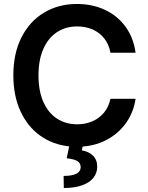

<svg xmlns="http://www.w3.org/2000/svg" viewBox="-20 -737 754 977"><path d="M373 -602.5Q314.5 -602.5 270 -573.5Q225.6 -544.4 200.7 -488.3Q175.8 -432.1 175.8 -353.5Q175.8 -274.4 200.7 -218.3Q225.6 -162.1 270.3 -133.3Q314.9 -104.5 373 -104.5Q415 -104.5 450.4 -119.9Q485.8 -135.3 509.8 -164.6Q533.7 -193.8 542 -234.4H669.9Q660.6 -169.9 625.2 -116.9Q589.8 -64 532 -30.5Q474.1 2.9 400.4 8.8L396.5 28.3Q431.2 33.7 452.9 54.7Q474.6 75.7 474.6 111.3Q474.6 144 454.8 168.5Q435.1 192.9 396.7 206.3Q358.4 219.7 304.7 219.7L303.7 158.2Q389.2 158.2 390.6 114.3Q390.6 93.3 373.8 82.8Q356.9 72.3 319.3 68.4L332 7.8Q248.5 -1 184.3 -46.9Q120.1 -92.8 84 -171.4Q47.9 -250 47.9 -353.5Q47.9 -465.3 89.6 -547.4Q131.3 -629.4 204.8 -673.1Q278.3 -716.8 371.1 -716.8Q449.2 -716.8 513.2 -687.3Q577.1 -657.7 618.2 -601.8Q659.2 -545.9 669.9 -468.8H542Q534.7 -510.3 511.2 -540.5Q487.8 -570.8 451.9 -586.7Q416 -602.5 373 -602.5Z"/></svg>

Font: Pretendard JP SemiBold
Style: Regular
Weight: 600
Designer: Base glyphs from Inter by Rasmus Andersson; Hangeul glyphs from Noto Sans CJK(Source Han Sans) by Jang Soo-young and Kan
Foundry: Kil Hyung-jin
Version: Version 1.309